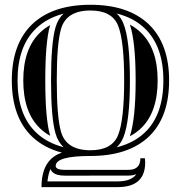

<svg xmlns="http://www.w3.org/2000/svg" viewBox="-20 -640 755 801"><path d="M211.4 -84Q192.9 -149.2 192.9 -304.7Q192.9 -460.2 211.4 -525.4Q221.4 -560.8 245.1 -583Q176.3 -564.9 131.3 -522Q53.2 -447.8 53.2 -304.7Q53.2 -161.1 130.6 -87.2Q175.8 -43.9 245.4 -25.9Q221.4 -48.3 211.4 -84ZM466.8 -583.7Q484.6 -566.9 494.4 -543.2Q522 -476.1 522 -304.7Q522 -133.3 494.4 -66.2Q484.6 -42.2 466.6 -25.4Q538.3 -43.2 584.5 -87.4Q661.6 -160.9 661.6 -304.7Q661.6 -447.8 583.5 -522Q537.6 -565.9 466.8 -583.7ZM188.2 -77.6 189.7 -73.2Q166 -86.4 147 -104.5Q77.1 -171.4 77.1 -304.7Q77.1 -437.5 147.7 -504.6Q166.3 -522.5 189.5 -535.4L188.2 -531.7Q168.9 -463.4 168.9 -304.7Q168.9 -146 188.2 -77.6ZM521.7 -71.5Q545.9 -145 545.9 -304.7Q545.9 -463.9 522 -537.4Q547.1 -523.7 567.1 -504.6Q637.7 -437.5 637.7 -304.7Q637.7 -171.1 568.1 -104.7Q547.6 -85.2 521.7 -71.5ZM238.3 -3.2Q163.6 -22.7 113.8 -70.1Q29.3 -150.9 29.3 -304.7Q29.3 -457.3 114.7 -539.3Q200.2 -620.1 357.4 -620.1Q514.4 -620.1 600.1 -539.3Q685.5 -457.3 685.5 -304.7Q685.5 -150.9 601.1 -70.1Q515.6 10.7 357.4 10.7Q212.4 10.7 212.4 52.2Q212.4 68.8 252.2 68.8L515.6 68.6Q565.7 68.6 565.7 20.3H584.5Q585.7 28.8 585.7 37.8Q585.7 140.6 470.9 140.6H153.1Q153.1 24.9 238.3 -3.2ZM357.4 -13.2Q446.5 -13.2 472.2 -75.2Q498 -138.4 498 -304.7Q498 -471.4 472.2 -534.2Q446.5 -596.2 357.4 -596.2Q256.3 -596.2 234.4 -518.8Q216.8 -456.8 216.8 -304.7Q216.8 -152.6 234.4 -90.6Q256.3 -13.2 357.4 -13.2ZM548.8 86.9Q534.2 92.5 515.6 92.5Q467.3 92.5 378.1 92.7Q288.8 92.8 252.2 92.8Q233.2 92.8 220.2 89.4Q196.5 82.8 190.9 64.7Q181.2 85.4 178 116.7H470.9Q526.9 116.7 548.8 86.9ZM357.4 -596.2Z"/></svg>

Font: itsadzokeS01
Style: Regular
Weight: 600
Width: 6
Version: Version 0.46